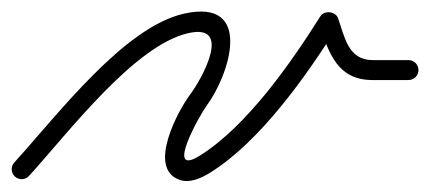

<svg xmlns="http://www.w3.org/2000/svg" viewBox="-29 -294 754 337"><path d="M-2.8 15.9C4.3 22.4 15.4 21.9 21.9 14.8C90.8 -60.7 206.9 -214.7 301.8 -235.9C380 -253.4 325.1 -155.3 305 -128.5C283.8 -100.3 229 0.5 285.6 21.5C304 28.3 324.9 18.4 340.3 8.8C427.8 -45.9 508.2 -159.9 562.8 -246.7C566.3 -252.3 557.4 -256.3 548.2 -257.4C538.9 -258.4 529.3 -256.5 531.5 -250.3C548.3 -201.9 562.3 -153.5 625 -153.5C646 -153.5 667 -153.5 688 -153.5C697.7 -153.5 705.5 -161.3 705.5 -171C705.5 -180.7 697.7 -188.5 688 -188.5C688 -188.5 688 -188.5 688 -188.5C667 -188.5 646 -188.5 625 -188.5C582 -188.5 575.8 -229.4 564.5 -261.7C562.4 -268 556.3 -271.7 549.9 -272.4C543.5 -273.1 536.7 -270.9 533.2 -265.3C481.6 -183.3 404.4 -72.5 321.7 -20.8C258.7 18.5 322.9 -94 333 -107.5C373.9 -162.1 417.4 -297.6 294.2 -270.1C188.1 -246.4 71.1 -91 -3.9 -8.8C-10.4 -1.7 -9.9 9.4 -2.8 15.9Z"/></svg>

Font: FRB American Cursive Guidelines
Style: Italic
Weight: 400
Italic angle: -25°
Version: Version 2.0;Modular Font Editor K font №1